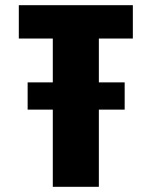

<svg xmlns="http://www.w3.org/2000/svg" viewBox="-20 -720 610 740"><path d="M86.5 -402.5H183.5V-571.5H52.5V-700H492V-571.5H361V-402.5H460.5V-297.5H361V0H183.5V-297.5H86.5Z"/></svg>

Font: League Mono Narrow ExtraBold
Style: Regular
Weight: 800
Width: 3
Designer: Tyler Finck
Foundry: The League of Moveable Type / Tyler Finck
Version: Version 2.210